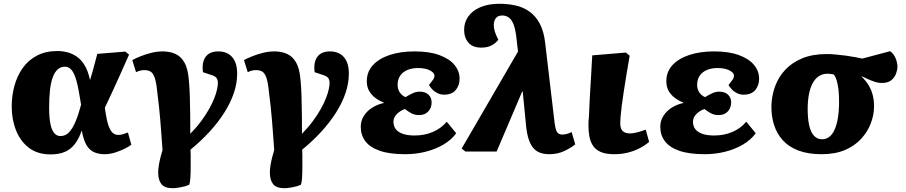

<svg xmlns="http://www.w3.org/2000/svg" viewBox="-20 -802 4792 1016"><path d="M248 15Q179 15 133.5 -19.5Q88 -54 65 -112Q42 -170 42 -238Q42 -296 56.5 -348.5Q71 -401 100.5 -442.5Q130 -484 176 -508Q222 -532 284 -532Q311 -532 337.5 -525Q364 -518 387.5 -501.5Q411 -485 428.5 -455.5Q446 -426 456 -380H457Q464 -401 469.5 -422Q475 -443 481.5 -467Q488 -491 495 -517L643 -529L663 -513Q640 -461 618 -412Q596 -363 575.5 -318.5Q555 -274 535 -232L538 -210Q545 -163 554.5 -136.5Q564 -110 576.5 -99Q589 -88 606 -88Q618 -88 630 -91.5Q642 -95 657 -101L675 -36Q660 -25 637.5 -14Q615 -3 588 5.5Q561 14 532 14Q504 14 479.5 4Q455 -6 438.5 -33Q422 -60 413 -110H412Q398 -69 376.5 -40.5Q355 -12 323.5 1.5Q292 15 248 15ZM300 -82Q327 -82 346 -102.5Q365 -123 380.5 -160.5Q396 -198 409 -248L405 -272Q395 -338 384 -376.5Q373 -415 358.5 -432Q344 -449 323 -449Q301 -449 285 -434.5Q269 -420 259 -392.5Q249 -365 244.5 -325Q240 -285 240 -233Q240 -184 246 -150.5Q252 -117 265.5 -99.5Q279 -82 300 -82Z M895 194Q851 194 834 172Q817 150 817 111Q817 94 820.5 72.5Q824 51 829.5 29.5Q835 8 840 -8Q836 -60 833.5 -97.5Q831 -135 828 -168Q825 -201 821.5 -236.5Q818 -272 812 -317Q807 -367 798.5 -391Q790 -415 777 -423Q764 -431 743 -431Q735 -431 724.5 -429Q714 -427 700 -420L680 -484Q698 -494 724.5 -504.5Q751 -515 781 -522.5Q811 -530 841 -530Q877 -530 906.5 -517.5Q936 -505 955 -473Q974 -441 979 -382Q983 -343 984.5 -293Q986 -243 986.5 -190.5Q987 -138 987 -94Q1021 -129 1046 -163Q1071 -197 1088 -228Q1105 -259 1115 -285Q1125 -311 1129 -331Q1133 -351 1133 -362Q1133 -379 1126 -389Q1119 -399 1096 -406L1054 -420Q1047 -472 1068 -501Q1089 -530 1135 -530Q1182 -530 1208.5 -500Q1235 -470 1235 -412Q1235 -362 1217.5 -310Q1200 -258 1167 -206Q1134 -154 1088.5 -104.5Q1043 -55 988 -10Q989 0 989 18Q989 36 989 53Q989 70 989 79Q989 112 987.5 137.5Q986 163 981 176Q960 185 933.5 189.5Q907 194 895 194Z M1486 194Q1442 194 1425 172Q1408 150 1408 111Q1408 94 1411.5 72.5Q1415 51 1420.5 29.5Q1426 8 1431 -8Q1427 -60 1424.5 -97.5Q1422 -135 1419 -168Q1416 -201 1412.5 -236.5Q1409 -272 1403 -317Q1398 -367 1389.5 -391Q1381 -415 1368 -423Q1355 -431 1334 -431Q1326 -431 1315.5 -429Q1305 -427 1291 -420L1271 -484Q1289 -494 1315.5 -504.5Q1342 -515 1372 -522.5Q1402 -530 1432 -530Q1468 -530 1497.5 -517.5Q1527 -505 1546 -473Q1565 -441 1570 -382Q1574 -343 1575.5 -293Q1577 -243 1577.5 -190.5Q1578 -138 1578 -94Q1612 -129 1637 -163Q1662 -197 1679 -228Q1696 -259 1706 -285Q1716 -311 1720 -331Q1724 -351 1724 -362Q1724 -379 1717 -389Q1710 -399 1687 -406L1645 -420Q1638 -472 1659 -501Q1680 -530 1726 -530Q1773 -530 1799.5 -500Q1826 -470 1826 -412Q1826 -362 1808.5 -310Q1791 -258 1758 -206Q1725 -154 1679.5 -104.5Q1634 -55 1579 -10Q1580 0 1580 18Q1580 36 1580 53Q1580 70 1580 79Q1580 112 1578.5 137.5Q1577 163 1572 176Q1551 185 1524.5 189.5Q1498 194 1486 194Z M2124 14Q2042 14 1990 -4Q1938 -22 1913.5 -54.5Q1889 -87 1889 -131Q1889 -163 1905.5 -189Q1922 -215 1950 -232.5Q1978 -250 2011 -257V-259Q1986 -269 1965.5 -284.5Q1945 -300 1933 -321.5Q1921 -343 1921 -372Q1921 -422 1953 -457Q1985 -492 2042 -511Q2099 -530 2174 -530Q2252 -530 2305 -510.5Q2358 -491 2385 -458.5Q2412 -426 2412 -385Q2412 -351 2392 -326Q2372 -301 2329 -301Q2312 -301 2296 -308.5Q2280 -316 2268.5 -328Q2257 -340 2250 -352Q2266 -372 2272.5 -381.5Q2279 -391 2279 -402Q2279 -417 2255 -429.5Q2231 -442 2191 -442Q2161 -442 2136.5 -432Q2112 -422 2098 -402Q2084 -382 2084 -353Q2084 -330 2095.5 -313Q2107 -296 2126 -288Q2142 -298 2161.5 -307.5Q2181 -317 2200 -317Q2231 -317 2247.5 -301Q2264 -285 2264 -260Q2264 -231 2246 -212Q2228 -193 2198 -193Q2174 -193 2156 -203Q2138 -213 2123 -225Q2100 -218 2081 -199.5Q2062 -181 2062 -158Q2062 -135 2074 -119Q2086 -103 2111 -94Q2136 -85 2174 -85Q2227 -85 2271 -104Q2315 -123 2344 -158L2394 -97Q2369 -62 2326.5 -37Q2284 -12 2232 1Q2180 14 2124 14Z M2886 14Q2849 14 2824.5 0Q2800 -14 2785.5 -45Q2771 -76 2765 -125L2746 -318L2743 -317L2608 0H2443L2423 -16L2721 -529L2714 -591Q2709 -641 2699 -669Q2689 -697 2673.5 -708.5Q2658 -720 2638 -720Q2614 -720 2603.5 -705.5Q2593 -691 2593 -670Q2593 -652 2598 -636.5Q2603 -621 2610 -606L2617 -592Q2606 -576 2583.5 -563Q2561 -550 2527 -550Q2481 -550 2458.5 -576.5Q2436 -603 2436 -644Q2436 -684 2458 -715Q2480 -746 2522 -764Q2564 -782 2623 -782Q2668 -782 2708.5 -773Q2749 -764 2782 -740.5Q2815 -717 2836.5 -676.5Q2858 -636 2865 -574L2915 -150Q2918 -129 2922 -116Q2926 -103 2934 -96.5Q2942 -90 2956 -90Q2968 -90 2980 -93.5Q2992 -97 3005 -103L3024 -38Q3002 -20 2966.5 -3Q2931 14 2886 14Z M3230 14Q3185 14 3157.5 1.5Q3130 -11 3116.5 -33Q3103 -55 3098.5 -81.5Q3094 -108 3094 -136Q3094 -140 3094 -147Q3094 -154 3094.5 -162Q3095 -170 3096 -180.5Q3097 -191 3097.5 -203.5Q3098 -216 3098.5 -231Q3099 -246 3100 -264Q3101 -282 3102 -302Q3103 -322 3104.5 -345Q3106 -368 3107.5 -393.5Q3109 -419 3110.5 -448Q3112 -477 3114 -509L3292 -524L3312 -507Q3302 -453 3294.5 -404.5Q3287 -356 3280.5 -315.5Q3274 -275 3270 -242Q3266 -209 3264 -185.5Q3262 -162 3262 -149Q3262 -133 3267 -121Q3272 -109 3283.5 -102.5Q3295 -96 3314 -96Q3332 -96 3355.5 -102.5Q3379 -109 3397 -116L3415 -51Q3390 -30 3360.5 -15.5Q3331 -1 3298.5 6.5Q3266 14 3230 14Z M3709 14Q3627 14 3575 -4Q3523 -22 3498.5 -54.5Q3474 -87 3474 -131Q3474 -163 3490.5 -189Q3507 -215 3535 -232.5Q3563 -250 3596 -257V-259Q3571 -269 3550.5 -284.5Q3530 -300 3518 -321.5Q3506 -343 3506 -372Q3506 -422 3538 -457Q3570 -492 3627 -511Q3684 -530 3759 -530Q3837 -530 3890 -510.5Q3943 -491 3970 -458.5Q3997 -426 3997 -385Q3997 -351 3977 -326Q3957 -301 3914 -301Q3897 -301 3881 -308.5Q3865 -316 3853.5 -328Q3842 -340 3835 -352Q3851 -372 3857.5 -381.5Q3864 -391 3864 -402Q3864 -417 3840 -429.5Q3816 -442 3776 -442Q3746 -442 3721.5 -432Q3697 -422 3683 -402Q3669 -382 3669 -353Q3669 -330 3680.5 -313Q3692 -296 3711 -288Q3727 -298 3746.5 -307.5Q3766 -317 3785 -317Q3816 -317 3832.5 -301Q3849 -285 3849 -260Q3849 -231 3831 -212Q3813 -193 3783 -193Q3759 -193 3741 -203Q3723 -213 3708 -225Q3685 -218 3666 -199.5Q3647 -181 3647 -158Q3647 -135 3659 -119Q3671 -103 3696 -94Q3721 -85 3759 -85Q3812 -85 3856 -104Q3900 -123 3929 -158L3979 -97Q3954 -62 3911.5 -37Q3869 -12 3817 1Q3765 14 3709 14Z M4327 14Q4257 14 4206 -5Q4155 -24 4123 -59Q4091 -94 4076 -141Q4061 -188 4062 -244Q4064 -298 4082 -346.5Q4100 -395 4135.5 -433Q4171 -471 4225.5 -493.5Q4280 -516 4355 -516Q4376 -516 4403 -513.5Q4430 -511 4456.5 -507.5Q4483 -504 4506 -499.5Q4529 -495 4543 -492L4690 -531Q4710 -517 4719.5 -493Q4729 -469 4729 -449Q4729 -434 4722 -413.5Q4715 -393 4696.5 -377.5Q4678 -362 4642 -363Q4628 -363 4611 -368.5Q4594 -374 4576 -382Q4558 -390 4541 -398L4540 -396Q4562 -375 4577 -350Q4592 -325 4599 -295.5Q4606 -266 4605 -232Q4604 -191 4587.5 -148Q4571 -105 4537.5 -68Q4504 -31 4452 -8.5Q4400 14 4327 14ZM4330 -65Q4356 -65 4375 -83.5Q4394 -102 4406 -142Q4418 -182 4420 -247Q4421 -296 4417 -327.5Q4413 -359 4407 -378Q4401 -397 4392 -408Q4382 -410 4374 -411Q4366 -412 4359 -412Q4327 -412 4304 -392Q4281 -372 4268.5 -334Q4256 -296 4254 -240Q4253 -179 4261.5 -140.5Q4270 -102 4287.5 -83.5Q4305 -65 4330 -65Z"/></svg>

Font: Literata 18pt ExtraBold
Style: Italic
Weight: 800
Italic angle: -2°
Designer: Latin by Veronika Burian and Jose Scaglione. Greek by Irene Vlachou. Cyrillic by Vera Evstafieva
Foundry: TypeTogether
Version: Version 3.103;gftools[0.9.29]